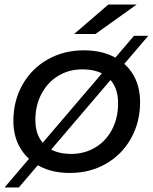

<svg xmlns="http://www.w3.org/2000/svg" viewBox="-21 -757 676 847"><path d="M38 -223Q38 -312 78 -383Q118 -454 189 -494.5Q260 -535 349 -535Q424 -535 480 -507Q536 -479 566.5 -427.5Q597 -376 597 -307Q597 -218 557 -146.5Q517 -75 446.5 -34.5Q376 6 287 6Q212 6 156 -22.5Q100 -51 69 -103Q38 -155 38 -223ZM500 -302Q500 -373 459 -412Q418 -451 342 -451Q283 -451 236 -422.5Q189 -394 162 -343Q135 -292 135 -227Q135 -157 176.5 -117.5Q218 -78 293 -78Q352 -78 399.5 -106.5Q447 -135 473.5 -186Q500 -237 500 -302ZM570 -599H633L62 70H-1ZM457 -737H582L400 -607H306Z"/></svg>

Font: Montserrat Alternates Medium
Style: Italic
Weight: 500
Italic angle: -11.3°
Designer: Julieta Ulanovsky
Foundry: Julieta Ulanovsky
Version: Version 7.200